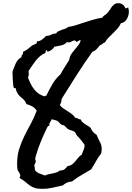

<svg xmlns="http://www.w3.org/2000/svg" viewBox="-20 -1035 841 1223"><path d="M800.8 -960Q800.8 -936.5 788.1 -914.1Q775.4 -891.6 750 -886.7Q741.2 -867.2 728 -852.5Q714.8 -837.9 700.7 -824.2Q686.5 -810.5 672.4 -796.4Q658.2 -782.2 648.4 -764.6Q638.7 -762.7 632.3 -755.9Q626 -749 617.2 -747.1Q606.4 -733.4 595.7 -722.2Q585 -710.9 568.4 -705.1Q515.6 -631.8 467.8 -556.2Q419.9 -480.5 372.1 -404.3V-398.4Q372.1 -387.7 368.2 -380.9Q364.3 -374 361.3 -365.2Q371.1 -352.5 384.3 -343.8Q397.5 -335 411.1 -326.7Q424.8 -318.4 437.5 -308.6Q450.2 -298.8 459 -285.2Q469.7 -284.2 476.6 -279.3Q483.4 -274.4 494.1 -274.4Q498 -263.7 505.4 -256.8Q512.7 -250 521.5 -244.1Q530.3 -238.3 539.6 -233.4Q548.8 -228.5 556.6 -221.7Q562.5 -207 572.3 -195.3Q582 -183.6 595.7 -175.8Q599.6 -164.1 605 -153.3Q610.4 -142.6 615.7 -132.3Q621.1 -122.1 624.5 -111.3Q627.9 -100.6 627.9 -86.9Q627.9 -71.3 624 -56.6Q605.5 -34.2 591.3 -7.8Q577.1 18.6 560.5 43.9Q529.3 62.5 498 80.6Q466.8 98.6 438.5 121.1Q420.9 122.1 406.7 128.4Q392.6 134.8 378.9 146.5Q346.7 153.3 314.9 160.6Q283.2 168 250 168Q218.8 168 201.2 162.1Q183.6 156.2 169.9 146.5Q156.2 136.7 142.6 124.5Q128.9 112.3 105.5 99.6V96.7Q105.5 91.8 107.4 89.4Q109.4 86.9 109.4 83Q109.4 77.1 102.5 64.9Q95.7 52.7 91.8 47.9Q88.9 29.3 88.9 8.8Q88.9 -43 102.1 -85.4Q115.2 -127.9 134.8 -167.5Q154.3 -207 175.8 -246.1Q197.3 -285.2 213.9 -330.1Q203.1 -347.7 185.1 -357.4Q167 -367.2 148.4 -372.1Q140.6 -393.6 125.5 -405.3Q110.4 -417 96.7 -432.6Q85 -449.2 82 -464.8Q81.1 -466.8 81.5 -467.3Q82 -467.8 81.1 -469.7Q79.1 -475.6 74.2 -474.1Q69.3 -472.7 67.4 -477.5Q65.4 -480.5 64 -494.6Q62.5 -508.8 61.5 -525.9Q60.5 -543 60.1 -558.1Q59.6 -573.2 59.6 -579.1Q64.5 -590.8 69.3 -604.5Q74.2 -618.2 80.1 -630.9Q85.9 -643.6 94.7 -653.8Q103.5 -664.1 116.2 -669.9Q116.2 -680.7 122.1 -686.5Q127.9 -692.4 127 -705.1Q143.6 -711.9 156.7 -722.7Q169.9 -733.4 183.6 -744.1Q190.4 -749 197.3 -751Q204.1 -752.9 210.9 -757.8Q215.8 -761.7 214.4 -764.2Q212.9 -766.6 217.8 -772.5Q232.4 -771.5 248.5 -783.7Q264.6 -795.9 274.4 -806.6H277.3Q293 -806.6 306.6 -814.5Q320.3 -822.3 336.9 -821.3Q341.8 -831.1 351.6 -835.9Q361.3 -840.8 372.6 -844.7Q383.8 -848.6 395 -852.1Q406.2 -855.5 414.1 -863.3Q441.4 -867.2 467.8 -876L521.5 -893.6Q548.8 -902.3 575.7 -910.2Q602.5 -918 630.9 -921.9Q635.7 -930.7 643.6 -936Q651.4 -941.4 659.2 -947.3Q668.9 -956.1 676.3 -967.8Q683.6 -979.5 690.9 -989.7Q698.2 -1000 708 -1007.3Q717.8 -1014.6 734.4 -1014.6Q750 -1014.6 761.7 -1005.9Q773.4 -997.1 778.3 -982.4H780.3Q791 -982.4 795.9 -989.3Q800.8 -974.6 800.8 -960ZM518.6 -108.4V-113.3Q507.8 -127.9 497.1 -141.6Q486.3 -155.3 472.7 -168.9Q467.8 -173.8 464.4 -181.6Q460.9 -189.5 456.1 -194.3Q446.3 -202.1 433.6 -204.6Q420.9 -207 410.2 -214.8Q405.3 -218.8 401.4 -223.6Q397.5 -228.5 392.6 -232.4Q386.7 -237.3 380.4 -238.3Q374 -239.3 368.2 -243.2Q362.3 -247.1 357.9 -253.4Q353.5 -259.8 346.7 -263.7Q339.8 -268.6 332 -269.5Q324.2 -270.5 316.4 -274.4H308.6Q306.6 -267.6 303.7 -263.7Q300.8 -259.8 298.3 -255.4Q295.9 -251 294.4 -246.1Q293 -241.2 294.9 -232.4Q293 -233.4 290 -233.4Q285.2 -233.4 284.7 -230Q284.2 -226.6 281.2 -224.6Q259.8 -180.7 241.2 -136.2Q222.7 -91.8 209 -43.9Q208 -42 206.1 -33.2Q204.1 -24.4 204.1 -22.5Q204.1 -17.6 206.1 -13.7Q208 -9.8 208 -4.9Q208 -2.9 207 -1Q204.1 2.9 203.1 8.3Q202.1 13.7 197.3 15.6Q201.2 25.4 201.2 34.2Q201.2 43 204.1 50.8Q215.8 64.5 233.4 70.8Q251 77.1 266.6 83Q277.3 77.1 290 74.7Q302.7 72.3 314.9 69.8Q327.1 67.4 339.4 63.5Q351.6 59.6 361.3 50.8H365.2Q381.8 50.8 391.1 43Q400.4 35.2 410.2 23.4Q428.7 20.5 439.9 11.7Q451.2 2.9 460.4 -8.3Q469.7 -19.5 478.5 -30.8Q487.3 -42 501 -49.8Q502.9 -58.6 505.9 -64.9Q508.8 -71.3 511.7 -78.1Q514.6 -85 516.6 -91.8Q518.6 -98.6 518.6 -108.4ZM494.1 -779.3Q484.4 -779.3 479 -774.4Q473.6 -769.5 465.8 -767.6Q462.9 -777.3 454.1 -777.3Q446.3 -777.3 436.5 -771Q426.8 -764.6 417 -764.6Q411.1 -764.6 407.2 -767.6Q392.6 -751 369.1 -745.6Q345.7 -740.2 326.2 -737.3Q311.5 -711.9 281.2 -705.1Q281.2 -708 280.8 -711.9Q280.3 -715.8 276.4 -715.8H274.4V-713.9Q274.4 -709 271 -707Q267.6 -705.1 269.5 -698.2Q250 -689.5 234.9 -676.8Q219.7 -664.1 207.5 -648.4Q195.3 -632.8 184.1 -616.2Q172.9 -599.6 162.1 -583Q162.1 -578.1 162.6 -572.3Q163.1 -566.4 163.1 -560.5Q163.1 -550.8 158.2 -541Q166 -520.5 175.3 -501.5Q184.6 -482.4 197.3 -466.3Q210 -450.2 226.6 -438.5Q243.2 -426.8 266.6 -420.9Q266.6 -423.8 269.5 -424.8Q272.5 -425.8 274.4 -424.8Q292 -460.9 313 -497.6Q334 -534.2 365.2 -561.5Q377 -585 392.1 -607.4Q407.2 -629.9 420.9 -653.3Q423.8 -674.8 433.6 -689.5Q443.4 -704.1 455.1 -717.8Q466.8 -731.4 478 -745.6Q489.3 -759.8 494.1 -779.3Z"/></svg>

Font: Rock Salt
Style: Regular
Weight: 400
Version: Version 1.001